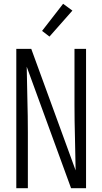

<svg xmlns="http://www.w3.org/2000/svg" viewBox="-20 -993 540 1013"><path d="M66 0V-735H145L379 -94Q378 -180 375.5 -267Q373 -354 373 -441V-735H434V0H355L121 -641Q122 -555 124.5 -468Q127 -381 127 -294V0ZM241 -800 202 -830 313 -973 362 -937Z"/></svg>

Font: Iosevka Light
Style: Regular
Weight: 300
Monospace: yes
Designer: Belleve Invis
Foundry: Belleve Invis
Version: Version 32.5.0; ttfautohint (v1.8.4)